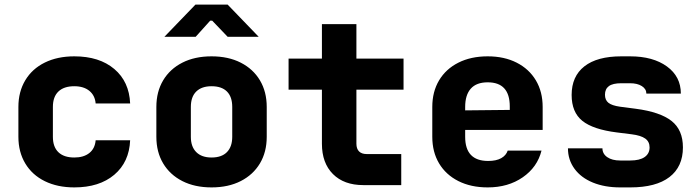

<svg xmlns="http://www.w3.org/2000/svg" viewBox="-20 -805 3040 835"><path d="M60 -210V-340Q60 -406 90 -456Q120 -506 175 -533Q230 -560 303 -560Q412 -560 477 -505Q542 -450 546 -355H396Q393 -390 368.5 -410Q344 -430 303 -430Q258 -430 234 -407Q210 -384 210 -340V-210Q210 -166 234 -143Q258 -120 303 -120Q344 -120 368.5 -139.5Q393 -159 396 -195H546Q542 -100 477 -45Q412 10 303 10Q230 10 175 -17Q120 -44 90 -94Q60 -144 60 -210Z M660 -210V-340Q660 -406 689.5 -455.5Q719 -505 773 -532.5Q827 -560 900 -560Q973 -560 1027 -532.5Q1081 -505 1110.5 -455.5Q1140 -406 1140 -340V-210Q1140 -144 1110.5 -94.5Q1081 -45 1027 -17.5Q973 10 900 10Q827 10 773 -17.5Q719 -45 689.5 -94.5Q660 -144 660 -210ZM990 -210V-340Q990 -384 967 -407Q944 -430 900 -430Q857 -430 833.5 -407Q810 -384 810 -340V-210Q810 -167 833.5 -143.5Q857 -120 900 -120Q944 -120 967 -143.5Q990 -167 990 -210ZM831 -645H695L830 -785H970L1105 -645H970L903 -715H894Z M1560 0Q1476 0 1428 -48Q1380 -96 1380 -180V-415H1235V-550H1380V-700H1530V-550H1735V-415H1530V-180Q1530 -158 1541.5 -146.5Q1553 -135 1575 -135H1725V0Z M2340 -240H2003V-210Q2003 -105 2103 -105Q2138 -105 2159.5 -117Q2181 -129 2188 -150H2335Q2317 -78 2253.5 -34Q2190 10 2101 10Q2028 10 1973.5 -17.5Q1919 -45 1889.5 -94.5Q1860 -144 1860 -210V-340Q1860 -406 1889.5 -455.5Q1919 -505 1973.5 -532.5Q2028 -560 2101 -560Q2173 -560 2227 -532.5Q2281 -505 2310.5 -455.5Q2340 -406 2340 -340ZM2003 -325 2197 -327V-342Q2197 -447 2101 -447Q2052 -447 2027.5 -419.5Q2003 -392 2003 -340Z M2677 10Q2610 10 2558.5 -11Q2507 -32 2478.5 -71Q2450 -110 2450 -160H2600Q2600 -136 2621 -121.5Q2642 -107 2677 -107H2721Q2762 -107 2783.5 -122Q2805 -137 2805 -164Q2805 -189 2786 -202.5Q2767 -216 2727 -221L2663 -229Q2559 -242 2512.5 -279.5Q2466 -317 2466 -392Q2466 -473 2521.5 -516.5Q2577 -560 2682 -560H2720Q2820 -560 2880.5 -516Q2941 -472 2941 -398H2791Q2791 -418 2771.5 -430.5Q2752 -443 2720 -443H2682Q2645 -443 2628 -430.5Q2611 -418 2611 -393Q2611 -370 2626 -358Q2641 -346 2676 -341L2745 -332Q2851 -318 2900.5 -279Q2950 -240 2950 -164Q2950 -80 2891.5 -35Q2833 10 2721 10Z"/></svg>

Font: JetBrains Mono Extra Bold
Style: Regular
Weight: 800
Monospace: yes
Designer: Philipp Nurullin, Konstantin Bulenkov
Foundry: JetBrains
Version: 2.002